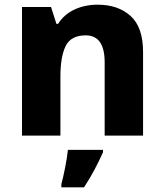

<svg xmlns="http://www.w3.org/2000/svg" viewBox="-20 -579 702 820"><path d="M397 -559Q343 -559 298.5 -538.5Q254 -518 228 -477H221L198 -549H74V0H238V-252Q238 -337 260.5 -382.5Q283 -428 346 -428Q427 -428 427 -313V0H591V-357Q591 -463 537.5 -511Q484 -559 397 -559ZM420 61H270Q267 92 258.5 135Q250 178 242 208V221H339Q365 181 384.5 144Q404 107 420 71Z"/></svg>

Font: Noto Sans UI Extra
Style: Regular
Weight: 800
Designer: Monotype Design Team
Foundry: Monotype Imaging Inc.
Version: Version 1.901